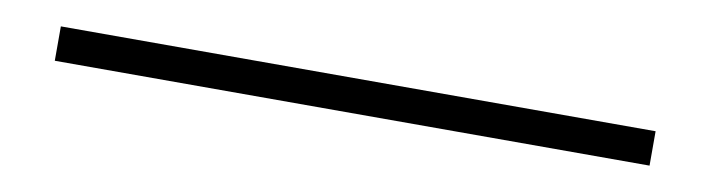

<svg xmlns="http://www.w3.org/2000/svg" viewBox="-21 51 814 220"><g transform="rotate(10 386.0 161.0)"><path d="M40 141H732V181H40Z"/></g></svg>

Font: Genos
Style: Regular
Weight: 400
Designer: Robert E. Leuschke
Foundry: Robert E. Leuschke
Version: Version 1.010